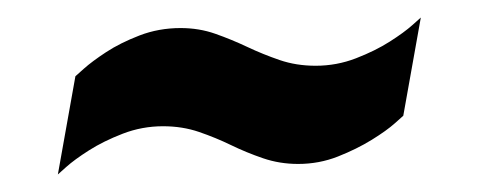

<svg xmlns="http://www.w3.org/2000/svg" viewBox="-20 -411 551 219"><path d="M46 -212 66 -324Q66 -324 75.5 -332.5Q85 -341 101 -351.5Q117 -362 139 -370.5Q161 -379 186 -379Q207 -379 225.5 -372.5Q244 -366 262 -357.5Q280 -349 299 -342.5Q318 -336 340 -336Q364 -336 386 -344.5Q408 -353 424.5 -363.5Q441 -374 450.5 -382.5Q460 -391 460 -391L440 -279Q440 -279 430.5 -270.5Q421 -262 404 -251.5Q387 -241 365.5 -232.5Q344 -224 320 -224Q299 -224 280 -230.5Q261 -237 243.5 -245.5Q226 -254 207 -260.5Q188 -267 166 -267Q142 -267 120 -258.5Q98 -250 81.5 -239.5Q65 -229 55.5 -220.5Q46 -212 46 -212Z"/></svg>

Font: Archivo ExtraCondensed ExtraBold
Style: Italic
Weight: 800
Width: 2
Italic angle: -10°
Designer: Hector Gatti
Foundry: Omnibus-Type
Version: Version 2.001